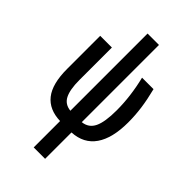

<svg xmlns="http://www.w3.org/2000/svg" viewBox="-293 -855 1191 1191"><g transform="rotate(45 303.0 -259.5)"><path d="M355 -759.3V-82Q409.7 -87.9 433.1 -136.5Q456.5 -185.1 456.5 -287.1Q456.5 -410.6 424.3 -541.5H524.9Q543.5 -467.8 551.8 -407Q560.1 -346.2 560.1 -284.7Q560.1 -146.5 508.3 -71.8Q456.5 2.9 355 8.3V239.7H254.9V8.3Q156.7 5.4 106.9 -57.6Q57.1 -120.6 57.1 -251V-541.5H159.7V-256.3Q159.7 -172.9 181.4 -130.1Q203.1 -87.4 254.9 -82V-759.3Z"/></g></svg>

Font: Open Sans Condensed SemiBold
Style: Regular
Weight: 600
Width: 3
Designer: Monotype Design Team
Foundry: Monotype Imaging Inc.
Version: Version 3.000; ttfautohint (v1.8.4)